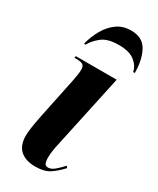

<svg xmlns="http://www.w3.org/2000/svg" viewBox="-199 -833 745 904"><g transform="rotate(30 173.0 -380.5)"><path d="M160 10Q107 10 78 -16Q49 -42 49 -95Q49 -110 52.5 -136Q56 -162 65 -207L112 -433Q115 -450 117.5 -465Q120 -480 120 -494Q120 -511 111 -518.5Q102 -526 73 -526H64L66 -536H288L204 -145Q197 -115 194 -94Q191 -73 191 -55Q191 -39 195.5 -27.5Q200 -16 215 -16Q232 -16 251.5 -33Q271 -50 287 -68L294 -59Q269 -31 239.5 -10.5Q210 10 160 10ZM70 -606Q81 -650 102.5 -687.5Q124 -725 156 -748Q188 -771 232 -771Q295 -771 320.5 -724Q346 -677 346 -606H337Q332 -636 303 -659.5Q274 -683 217 -683Q155 -683 124 -658Q93 -633 79 -606Z"/></g></svg>

Font: Noto Serif Display ExtraCondensed ExtraBold
Style: Italic
Weight: 800
Width: 2
Italic angle: -12°
Designer: Monotype Design Team
Foundry: Monotype Imaging Inc.
Version: Version 2.009